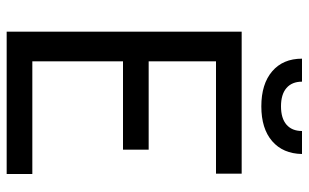

<svg xmlns="http://www.w3.org/2000/svg" viewBox="-195 -731 926 576"><g transform="rotate(90 268.0 -443.0)"><path d="M75 0V-705H501V-628H134L164 -662V-42L134 -77H502V0ZM132 -349V-426H429V-349ZM299 -764Q232 -764 194 -796.5Q156 -829 156 -886H225Q225 -856 244 -839.5Q263 -823 299 -823Q335 -823 354 -839.5Q373 -856 373 -886H442Q441 -829 403.5 -796.5Q366 -764 299 -764Z"/></g></svg>

Font: TikTok Sans 24pt
Style: Regular
Weight: 400
Version: Version 4.000